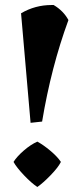

<svg xmlns="http://www.w3.org/2000/svg" viewBox="-20 -731 300 766"><path d="M223 -85Q212 -63 182 -32Q152 -1 129 15Q106 0 76 -31.5Q46 -63 34 -85Q47 -106 74.5 -130Q102 -154 129 -166Q153 -153 181 -129.5Q209 -106 223 -85ZM186 -711Q190 -711 194 -711Q233 -688 253 -651Q184 -463 148 -246L102 -241L64 -678Q120 -711 186 -711Z"/></svg>

Font: Almendra
Style: Bold
Weight: 700
Designer: Ana Sanfelippo
Foundry: Ana Sanfelippo
Version: Version 1.004